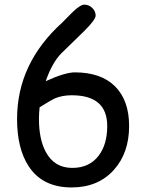

<svg xmlns="http://www.w3.org/2000/svg" viewBox="-20 -780 650 835"><path d="M291.5 35.2Q164.1 35.2 104 -58.1Q54.2 -134.8 54.2 -262.7Q54.2 -503.9 250 -681.2L295.9 -727.5Q329.6 -759.8 346.7 -759.8Q366.2 -759.8 380.9 -745.8Q395.5 -731.9 396 -712.9Q397 -695.3 346.2 -645L246.6 -547.9Q207 -507.8 178.7 -426.8Q221.2 -446.3 252.9 -455.8Q284.7 -465.3 305.2 -465.3Q419.4 -465.3 480.5 -404.3Q541.5 -343.3 541.5 -231.9Q541.5 -115.2 475.6 -41.5Q406.7 35.2 291.5 35.2ZM291.5 -365.7Q249.5 -365.7 216.3 -351.1Q203.6 -345.2 152.3 -313.5Q149.4 -287.6 149.4 -262.7Q149.4 -175.3 178.7 -120.1Q215.8 -49.8 294.4 -49.8Q368.2 -49.8 408.7 -102.5Q446.3 -151.4 446.3 -231.9Q446.3 -298.8 407.7 -332.3Q369.1 -365.7 291.5 -365.7Z"/></svg>

Font: YBG Kramawirya
Style: Regular
Weight: 400
Designer: R.S. Wihananto
Foundry: R.S. Wihananto
Version: Version 2.0.1